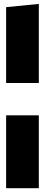

<svg xmlns="http://www.w3.org/2000/svg" viewBox="-20 -784 240 1004"><path d="M183 -763.5V-350H12V-746.5ZM183 -181V200H12V-181Z"/></svg>

Font: B612
Style: Bold
Weight: 700
Designer: Nicolas Chauveau, Thomas Paillot, Jonathan Favre-Lamarine, Jean-Luc Vinot
Foundry: AIRBUS
Version: Version 1.008